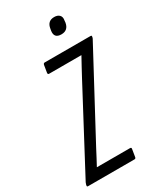

<svg xmlns="http://www.w3.org/2000/svg" viewBox="-226 -904 820 976"><g transform="rotate(-30 184.0 -415.5)"><path d="M-12 0Q-19 0 -18 -6L-17 -12Q-15 -18 -13 -23L235 -490Q249 -516 263 -542Q277 -568 291 -593V-594H102Q94 -594 95 -603L102 -646Q104 -655 111 -655H379Q388 -655 386 -649L385 -643Q384 -640 383 -637.5Q382 -635 380 -632L120 -147Q109 -125 97.5 -104Q86 -83 75 -62V-61H269Q278 -61 276 -52L269 -9Q268 0 260 0ZM257 -736Q214 -736 220 -778L222 -789Q228 -831 268 -831Q288 -831 298.5 -820Q309 -809 305 -789L304 -778Q297 -736 257 -736Z"/></g></svg>

Font: Sofia Sans Extra Condensed
Style: Italic
Weight: 400
Italic angle: -9°
Designer: Botio Nikoltchev, Ani Petrova
Foundry: lettersoup
Version: Version 4.101; ttfautohint (v1.8.4.7-5d5b)